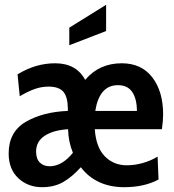

<svg xmlns="http://www.w3.org/2000/svg" viewBox="-20 -768 722 798"><path d="M653 -231H374Q379 -156 415.5 -118.5Q452 -81 507 -81Q540 -81 573.5 -90.5Q607 -100 635 -117L639 -22Q580 10 496 10Q437 10 391.5 -11.5Q346 -33 316 -73Q279 -32 242 -11Q205 10 155 10Q96 10 56 -27.5Q16 -65 16 -130Q16 -220 87 -261.5Q158 -303 262 -307V-319Q261 -367 242.5 -387.5Q224 -408 182 -408Q152 -408 124 -398Q96 -388 62 -368L53 -459Q128 -505 209 -505Q297 -505 334 -436Q392 -505 486 -505Q568 -505 613 -446.5Q658 -388 658 -292Q658 -268 653 -231ZM549 -307Q549 -356 530 -385Q511 -414 470 -414Q393 -414 376 -307ZM283 -133Q264 -179 263 -231Q201 -227 165.5 -203.5Q130 -180 130 -138Q130 -108 145.5 -92.5Q161 -77 186 -77Q238 -77 283 -133ZM268 -653 421 -748V-639L268 -580Z"/></svg>

Font: Cabin Condensed SemiBold
Style: Regular
Weight: 600
Width: 3
Designer: Pablo Impallari
Foundry: Pablo Impallari. http://www.impallari.com Igino Marini. http://www.ikern.com
Version: Version 2.200